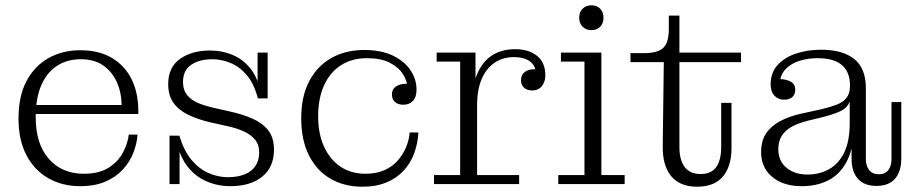

<svg xmlns="http://www.w3.org/2000/svg" viewBox="-20 -696 3464 726"><path d="M283 8Q215 8 162 -22.5Q109 -53 79.5 -110Q50 -167 50 -248Q50 -331 79.5 -388Q109 -445 162 -475.5Q215 -506 283 -506L285 -472Q234 -472 195.5 -447Q157 -422 136 -373.5Q115 -325 115 -253Q115 -152 164.5 -95.5Q214 -39 297 -39Q355 -39 391 -62Q427 -85 445 -119.5Q463 -154 467 -187H500Q498 -154 484.5 -119Q471 -84 445 -55.5Q419 -27 379 -9.5Q339 8 283 8ZM86 -265V-299H440L503 -276V-265ZM440 -299Q439 -348 421 -387Q403 -426 369.5 -449Q336 -472 285 -472L283 -506Q355 -506 404 -476.5Q453 -447 478 -395.5Q503 -344 503 -276Z M851 8Q801 8 757 -12Q713 -32 683.5 -74Q654 -116 644 -183H658Q676 -125 704.5 -91Q733 -57 769 -41.5Q805 -26 841 -26Q898 -26 929 -50.5Q960 -75 960 -120Q960 -150 943.5 -169Q927 -188 900 -200Q873 -212 840 -219L777 -233Q729 -244 692.5 -261.5Q656 -279 636 -307Q616 -335 616 -378Q616 -442 661 -473.5Q706 -505 774 -505Q821 -505 862.5 -487Q904 -469 932.5 -429.5Q961 -390 968 -324H955Q941 -379 913.5 -411.5Q886 -444 851.5 -458Q817 -472 783 -472Q734 -472 703 -451Q672 -430 672 -386Q672 -355 688.5 -335.5Q705 -316 731.5 -305.5Q758 -295 789 -288L851 -274Q897 -264 934.5 -247.5Q972 -231 994 -203.5Q1016 -176 1016 -130Q1016 -64 971.5 -28Q927 8 851 8ZM621 0V-183H644L659 -159V0ZM968 -324 954 -348V-497H992V-324Z M1350 10Q1282 10 1230 -20Q1178 -50 1148.5 -108Q1119 -166 1119 -249Q1119 -332 1149.5 -389.5Q1180 -447 1233.5 -477Q1287 -507 1358 -507L1368 -476Q1311 -476 1269.5 -449.5Q1228 -423 1205.5 -373.5Q1183 -324 1183 -256Q1183 -190 1205.5 -141Q1228 -92 1268 -65.5Q1308 -39 1362 -39Q1403 -39 1433.5 -52.5Q1464 -66 1484 -89Q1504 -112 1515.5 -139.5Q1527 -167 1529 -195H1562Q1560 -155 1546.5 -117.5Q1533 -80 1507 -51.5Q1481 -23 1442 -6.5Q1403 10 1350 10ZM1505 -300Q1485 -300 1473.5 -310.5Q1462 -321 1462 -338Q1462 -361 1480.5 -371Q1499 -381 1525 -379L1522 -358Q1521 -388 1504 -415Q1487 -442 1453.5 -459Q1420 -476 1368 -476L1358 -507Q1422 -507 1466 -485.5Q1510 -464 1532.5 -430Q1555 -396 1555 -357Q1555 -329 1541.5 -314.5Q1528 -300 1505 -300Z M1621 0V-34H1720V-463H1631V-497H1778V-329L1784 -330V-34H1943V0ZM1763 -297Q1764 -368 1784 -415.5Q1804 -463 1840.5 -486.5Q1877 -510 1928 -510Q1979 -510 2010.5 -485Q2042 -460 2042 -411Q2042 -387 2029 -370.5Q2016 -354 1992 -354Q1973 -354 1961.5 -364.5Q1950 -375 1950 -392Q1950 -414 1966 -425Q1982 -436 2012 -434L2007 -413Q2007 -446 1985 -463Q1963 -480 1922 -480Q1882 -480 1850.5 -459Q1819 -438 1801.5 -397.5Q1784 -357 1784 -297Z M2091 0V-34H2190V-463H2101V-497H2254V-34H2342V0ZM2216 -582Q2196 -582 2183 -595Q2170 -608 2170 -629Q2170 -650 2183 -663Q2196 -676 2216 -676Q2237 -676 2249.5 -663Q2262 -650 2262 -629Q2262 -608 2249.5 -595Q2237 -582 2216 -582Z M2616 10Q2550 10 2517 -31Q2484 -72 2486 -148L2490 -461H2364V-495H2414Q2450 -495 2471 -504Q2492 -513 2500.5 -533.5Q2509 -554 2509 -587V-637H2549V-140Q2549 -91 2569 -64.5Q2589 -38 2629 -38Q2670 -38 2688.5 -64.5Q2707 -91 2707 -140V-307H2746V-137Q2746 -67 2713.5 -28.5Q2681 10 2616 10ZM2549 -461V-497H2782V-461Z M2945 -319Q2923 -319 2908.5 -334Q2894 -349 2894 -376Q2894 -422 2921 -451Q2948 -480 2991.5 -494Q3035 -508 3084 -508Q3166 -508 3210 -473Q3254 -438 3254 -363L3194 -374Q3194 -423 3164 -449.5Q3134 -476 3071 -476Q3035 -476 3003 -466Q2971 -456 2950.5 -434.5Q2930 -413 2928 -377L2925 -397Q2952 -397 2969.5 -387.5Q2987 -378 2987 -357Q2987 -339 2976 -329Q2965 -319 2945 -319ZM3294 7Q3248 7 3224 -20Q3200 -47 3200 -95V-170H3193V-312H3189L3194 -343V-374L3254 -363V-94Q3254 -69 3266.5 -53Q3279 -37 3303 -37Q3327 -37 3339 -53Q3351 -69 3351 -94V-310H3388V-96Q3388 -48 3364.5 -20.5Q3341 7 3294 7ZM3012 8Q2942 8 2900 -27Q2858 -62 2858 -121Q2858 -164 2877 -192Q2896 -220 2930 -238Q2964 -256 3008 -266L3086 -283Q3119 -291 3143 -300Q3167 -309 3180.5 -325.5Q3194 -342 3194 -371L3198 -312H3193Q3185 -290 3162.5 -278Q3140 -266 3094 -254L3037 -240Q3000 -231 2975 -217.5Q2950 -204 2936.5 -183Q2923 -162 2923 -132Q2923 -87 2954 -61.5Q2985 -36 3034 -36Q3077 -36 3113.5 -55.5Q3150 -75 3171.5 -118Q3193 -161 3193 -231L3209 -228Q3210 -145 3185.5 -93Q3161 -41 3116.5 -16.5Q3072 8 3012 8Z"/></svg>

Font: Montagu Slab 144pt Light
Style: Regular
Weight: 300
Designer: Florian Karsten
Foundry: Florian Karsten
Version: Version 1.000